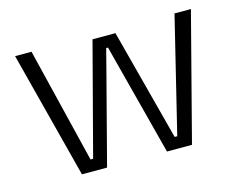

<svg xmlns="http://www.w3.org/2000/svg" viewBox="-75 -600 890 712"><g transform="rotate(-15 370.0 -244.0)"><path d="M255 0H158.5L32.5 -487.5H95.5L203.5 -45H213.5L326 -473.5H414L526.5 -45H536.5L644.5 -487.5H707.5L581 0H485L392 -357.5L373.5 -429H366.5L348 -357Z"/></g></svg>

Font: Anek Kannada Medium Light
Style: Regular
Weight: 300
Version: Version 1.003